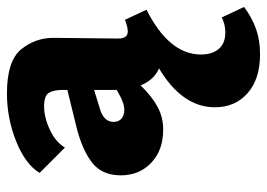

<svg xmlns="http://www.w3.org/2000/svg" viewBox="-128 -352 769 553"><g transform="rotate(-90 256.5 -75.5)"><path d="M513 243Q482 266 449.5 277.5Q417 289 377 289Q305 289 264.5 253Q224 217 224 159Q224 65 336 -2Q303 -16 287 -55Q255 -22 225 -6Q195 10 160 10Q100 10 64 -24.5Q28 -59 28 -112Q28 -167 65.5 -195.5Q103 -224 168 -240L274 -266V-279Q274 -306 265.5 -319.5Q257 -333 227 -333Q195 -333 159.5 -316.5Q124 -300 108 -273L35 -346Q60 -387 126 -413.5Q192 -440 264 -440Q357 -440 390.5 -399.5Q424 -359 424 -306L422 -120Q422 -92 442 -92Q455 -92 476 -100L505 -38Q376 27 376 119Q376 151 392 170Q408 189 440 189Q461 189 483 179ZM274 -124V-137V-189L219 -172Q182 -161 182 -133Q182 -118 191.5 -110Q201 -102 217 -102Q238 -102 274 -124Z"/></g></svg>

Font: Ysabeau Heavy
Style: Regular
Weight: 800
Designer: Christian Thalmann (Catharsis Fonts)
Version: Version 0.003